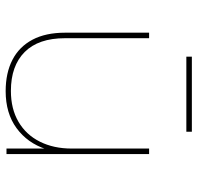

<svg xmlns="http://www.w3.org/2000/svg" viewBox="-30 -682 715 696"><g transform="rotate(90 328.0 -334.5)"><path d="M311 3Q245 3 197.5 -21.5Q150 -46 124.5 -94Q99 -142 99 -212V-517H119V-212Q119 -116 169 -66Q219 -16 310 -16Q375 -16 422 -43.5Q469 -71 494 -121Q519 -171 519 -236V-517H539V0H519V-146L521 -143Q499 -76 445 -36.5Q391 3 311 3ZM186 -652V-672H458V-652Z"/></g></svg>

Font: Montserrat Alternates Thin
Style: Regular
Weight: 100
Designer: Julieta Ulanovsky
Foundry: Julieta Ulanovsky
Version: Version 9.000